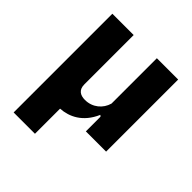

<svg xmlns="http://www.w3.org/2000/svg" viewBox="-199 -680 1019 1019"><g transform="rotate(45 310.0 -170.5)"><path d="M223 200V11.5C287 7.5 357.5 -24 397.5 -116.5L405 -110V0H557V-541H397V-200.5C383.5 -152 340.5 -114.5 283.5 -114.5C248 -114.5 223 -130 223 -170.5V-541H63V200Z"/></g></svg>

Font: Monaspace Argon ExtraBold
Style: Bold
Weight: 800
Designer: Riley Cran & the Lettermatic Team
Foundry: Lettermatic
Version: Version 1.000 (Monaspace Argon)